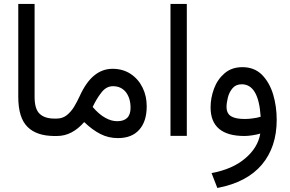

<svg xmlns="http://www.w3.org/2000/svg" viewBox="-20 -687 1466 970"><path d="M267.1 0V-87.9H254.9C222.7 -87.9 197.8 -95.7 180.7 -111.8C163.6 -127.4 154.8 -155.8 154.8 -197.3V-667H72.3V-197.8C72.3 -127 87.9 -76.7 119.1 -45.9C149.9 -15.1 195.3 0 254.9 0Z M405.3 -70.3C433.1 -43.5 460.9 -23.4 487.8 -9.8C514.6 3.9 543.9 10.7 575.7 10.7C622.6 10.7 658.7 -3.4 683.6 -31.7C708.5 -59.6 721.2 -99.1 721.2 -149.9C721.2 -184.6 714.4 -215.8 700.2 -244.6C686 -273.4 666 -296.4 640.1 -313.5C614.3 -330.6 583.5 -339.4 548.8 -339.4C514.2 -339.4 483.4 -328.1 456.1 -305.7C428.2 -283.2 403.8 -248 382.3 -200.7C374 -182.6 364.7 -165 354.5 -147.9C344.2 -130.9 331.5 -116.2 317.4 -105C303.2 -93.8 286.1 -87.9 266.1 -87.9H247.6V0H268.6C318.8 0 364.3 -23.4 405.3 -70.3ZM448.2 -146.5C460.4 -172.9 474.6 -196.8 491.7 -218.8C508.3 -240.7 527.8 -251.5 550.8 -251.5C578.6 -251.5 600.1 -241.2 616.2 -221.2C631.8 -200.7 639.6 -174.3 639.6 -142.6C639.6 -97.2 617.2 -74.7 571.8 -74.7C551.8 -74.7 531.7 -80.6 511.2 -92.3C490.7 -103.5 469.7 -121.6 448.2 -146.5Z M841.3 -667V-0.5H923.8V-667Z M1294.9 -12.2C1287.1 35.2 1261.7 76.7 1219.2 112.8C1176.8 149.4 1119.6 174.3 1048.8 187.5L1078.1 262.7C1178.2 243.7 1252.9 204.1 1303.2 144.5C1353 85 1377.9 9.8 1377.9 -81.1C1377.9 -126.5 1372.1 -169.4 1359.9 -210C1347.7 -250.5 1328.6 -283.7 1303.2 -309.6C1277.3 -335 1244.6 -347.7 1205.1 -347.7C1168.5 -347.7 1138.7 -337.4 1114.7 -316.9C1090.8 -296.4 1072.8 -270.5 1061.5 -239.7C1049.8 -208.5 1043.9 -176.8 1043.9 -144.5C1043.9 -48.3 1101.1 0 1214.8 0C1225.6 0 1238.8 -1 1254.9 -3.4C1270.5 -5.9 1283.7 -8.8 1294.9 -12.2ZM1296.9 -97.2C1283.7 -93.3 1270.5 -90.3 1256.8 -88.9C1243.2 -86.9 1230 -85.9 1217.3 -85.9C1185.5 -85.9 1162.6 -90.3 1147.5 -99.6C1132.3 -108.9 1124.5 -124.5 1124.5 -147C1124.5 -161.1 1127 -176.8 1131.3 -194.8C1135.7 -212.4 1143.6 -228 1154.8 -241.2C1166 -254.4 1181.2 -261.2 1201.2 -261.2C1258.3 -261.2 1290 -206.5 1296.9 -97.2Z"/></svg>

Font: Vazir
Style: Regular
Weight: 400
Designer: Saber Rastikerdar
Foundry: Saber Rastikerdar
Version: Version 27.002;January 24, 2021;FontCreator 13.0.0.2683 64-b